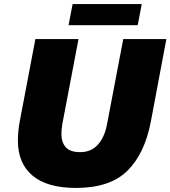

<svg xmlns="http://www.w3.org/2000/svg" viewBox="-20 -912 838 944"><path d="M68 -220Q68 -269 78 -320L154 -720H366L286 -300Q284 -287 283 -275.5Q282 -264 282 -252Q282 -213 303 -188.5Q324 -164 374 -164Q428 -164 461 -200.5Q494 -237 506 -300L586 -720H798L722 -316Q692 -157 606.5 -72.5Q521 12 354 12Q212 12 140 -48.5Q68 -109 68 -220ZM337 -892H677L657 -788H317Z"/></svg>

Font: Kufam Black
Style: Italic
Weight: 900
Italic angle: -11°
Designer: Artur Schmal
Foundry: Original Type
Version: Version 1.301; ttfautohint (v1.8.3)